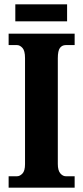

<svg xmlns="http://www.w3.org/2000/svg" viewBox="-20 -870 384 890"><path d="M20 0V-53H59Q72 -53 84 -65.5Q96 -78 96 -109V-601Q96 -635 84 -648Q72 -661 59 -661H20V-714H326V-661H285Q268 -661 258 -648Q248 -635 248 -600V-110Q248 -80 259.5 -66.5Q271 -53 285 -53H326V0ZM51 -771V-850H291V-771Z"/></svg>

Font: Noto Serif Ethiopic ExtraCondensed ExtraBold
Style: Regular
Weight: 800
Width: 2
Designer: Monotype Design Team
Foundry: Monotype Imaging Inc.
Version: Version 2.102; ttfautohint (v1.8.4.7-5d5b)